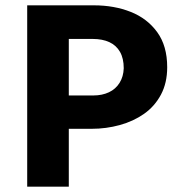

<svg xmlns="http://www.w3.org/2000/svg" viewBox="-20 -700 670 720"><path d="M238 0V-217H324Q378 -217 429 -231Q480 -245 520 -273Q560 -301 583.5 -345Q607 -389 607 -448Q607 -528 569.5 -579.5Q532 -631 470 -655.5Q408 -680 332 -680H82V0ZM327 -554Q364 -554 390 -542Q416 -530 430 -505.5Q444 -481 444 -444Q443 -413 428.5 -389.5Q414 -366 388.5 -354Q363 -342 330 -342H238V-554Z"/></svg>

Font: Catamaran ExtraBold
Style: Regular
Weight: 800
Designer: Pria Ravichandran
Version: Version 2.000